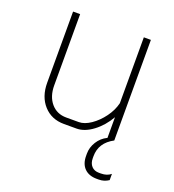

<svg xmlns="http://www.w3.org/2000/svg" viewBox="-128 -599 811 895"><g transform="rotate(20 278.0 -151.5)"><path d="M511 150V181Q489 196 462 196H452Q413 196 391 174Q369 152 369 112V101Q369 70 386.5 42Q404 14 433 0H434V-103Q406 -54 364.5 -23Q323 8 284 8H221Q159 8 120.5 -34.5Q82 -77 82 -146V-499H117V-146Q117 -91 145.5 -57.5Q174 -24 221 -24H283Q311 -24 342.5 -45.5Q374 -67 399 -101Q424 -135 433 -172V-499H468V0Q402 35 402 102V112Q402 137 415.5 151.5Q429 166 452 166H462Q492 166 511 150Z"/></g></svg>

Font: Bai Jamjuree ExtraLight
Style: Regular
Weight: 275
Designer: Katatrad Aksorn Co.,Ltd.
Foundry: Cadson Demak Co.,Ltd.
Version: Version 1.000; ttfautohint (v1.6)